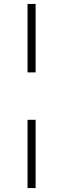

<svg xmlns="http://www.w3.org/2000/svg" viewBox="-20 -732 321 976"><path d="M120 -364V-712H161V-364ZM120 224V-123H161V224Z"/></svg>

Font: Julius Sans One
Style: Regular
Weight: 400
Designer: Luciano Vergara
Foundry: LatinoType
Version: Version 1.001